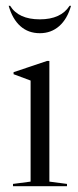

<svg xmlns="http://www.w3.org/2000/svg" viewBox="-20 -645 269 665"><path d="M151 -434H143L27 -395V-388L86 -366V-16L25 -8V0H212V-8L151 -16ZM226 -625H221Q191 -578 118 -578Q44 -578 15 -625H10Q23 -579 50.5 -554.5Q78 -530 118 -530Q157 -530 185 -554.5Q213 -579 226 -625Z"/></svg>

Font: Libre Caslon Display
Style: Regular
Weight: 400
Designer: Pablo Impallari, Rodrigo Fuenzalida
Foundry: Pablo Impallari, Rodrigo Fuenzalida
Version: Version 1.100; ttfautohint (v1.6) -l 8 -r 50 -G 200 -x 14 -D